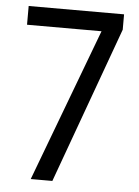

<svg xmlns="http://www.w3.org/2000/svg" viewBox="-52 -821 576 796"><g transform="rotate(5 236.0 -423.0)"><path d="M106 -66 345 -702H35V-780H432V-716L196 -66Z"/></g></svg>

Font: Noto Sans Malayalam UI Condensed
Style: Regular
Weight: 400
Width: 3
Designer: Jelle Bosma - Monotype Design Team
Foundry: Monotype Imaging Inc.
Version: Version 2.104; ttfautohint (v1.8.4.7-5d5b)